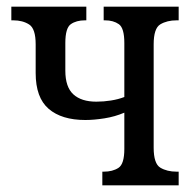

<svg xmlns="http://www.w3.org/2000/svg" viewBox="-20 -556 582 576"><path d="M287 0V-41H291Q318 -41 335.5 -52.5Q353 -64 353 -109V-218Q325 -206 293.5 -201Q262 -196 236 -196Q165 -196 126 -229.5Q87 -263 87 -337V-423Q87 -470 67.5 -482.5Q48 -495 20 -495H14V-536H239V-495H235Q209 -495 192.5 -483.5Q176 -472 176 -427V-344Q176 -295 200 -273Q224 -251 269 -251Q291 -251 313 -254.5Q335 -258 353 -265V-427Q353 -472 336.5 -483.5Q320 -495 295 -495H291V-536H516V-495H510Q481 -495 461 -483Q441 -471 441 -423V-113Q441 -65 461 -53Q481 -41 510 -41H516V0Z"/></svg>

Font: Noto Serif Condensed
Style: Regular
Weight: 400
Width: 3
Designer: Monotype Design Team
Foundry: Monotype Imaging Inc.
Version: Version 2.013; ttfautohint (v1.8.4.7-5d5b)